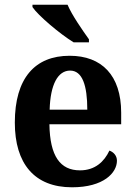

<svg xmlns="http://www.w3.org/2000/svg" viewBox="-20 -786 574 816"><path d="M293 -606H358V-619C331 -657 286 -721 267 -766H118V-756C141 -721 234 -642 293 -606ZM286 10C421 10 477 -52 477 -103C477 -125 462 -140 445 -146C423 -99 384 -62 320 -62C236 -62 192 -122 190 -258H495V-307C495 -466 412 -549 276 -549C128 -549 43 -453 43 -265C43 -91 126 10 286 10ZM351 -320H191C194 -427 226 -486 278 -486C330 -486 351 -423 351 -320Z"/></svg>

Font: Noto Serif Ethiopic SemiCondensed
Style: Bold
Weight: 700
Width: 4
Designer: Monotype Design Team
Foundry: Monotype Imaging Inc.
Version: Version 2.102